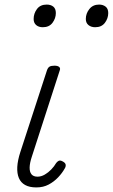

<svg xmlns="http://www.w3.org/2000/svg" viewBox="-20 -802 493 839"><path d="M139 17Q109 17 90 6.5Q71 -4 62.5 -24Q54 -44 55.5 -72.5Q57 -101 69 -138L185 -494Q189 -506 196 -510.5Q203 -515 218 -515Q232 -515 238.5 -509.5Q245 -504 241 -494L119 -117Q110 -90 109.5 -70.5Q109 -51 117.5 -40.5Q126 -30 144 -30Q160 -30 175.5 -39Q191 -48 204 -61.5Q217 -75 225 -89Q229 -95 236 -99Q243 -103 255 -96Q266 -90 267 -82Q268 -74 263 -66Q252 -46 234 -27Q216 -8 192.5 4.5Q169 17 139 17ZM167 -683Q149 -683 138 -692.5Q127 -702 127 -719Q127 -743 141.5 -762.5Q156 -782 184 -782Q202 -782 213 -773Q224 -764 224 -745Q224 -722 209.5 -702.5Q195 -683 167 -683ZM396 -683Q378 -683 366.5 -692.5Q355 -702 355 -719Q355 -743 370.5 -762.5Q386 -782 413 -782Q430 -782 441.5 -773Q453 -764 453 -745Q453 -722 438.5 -702.5Q424 -683 396 -683Z"/></svg>

Font: Playwrite RO ExtraLight
Style: Regular
Weight: 250
Version: Version 1.002